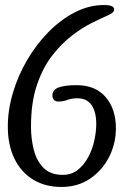

<svg xmlns="http://www.w3.org/2000/svg" viewBox="-20 -740 522 762"><path d="M224 2Q159 2 111 -27.5Q63 -57 37 -111Q11 -165 11 -237Q11 -304 31.5 -372.5Q52 -441 88.5 -503Q125 -565 173.5 -614Q222 -663 278 -691.5Q334 -720 392 -720Q433 -720 433 -703Q433 -696 428 -691Q423 -686 408 -679Q383 -668 344.5 -649Q306 -630 264.5 -598Q223 -566 186 -518Q149 -470 126 -401Q103 -332 103 -237Q103 -190 114 -146Q125 -102 152.5 -74Q180 -46 229 -46Q264 -46 289 -66Q314 -86 330.5 -117Q347 -148 354.5 -183Q362 -218 362 -248Q362 -297 343 -323.5Q324 -350 287 -350Q265 -350 247.5 -343.5Q230 -337 212 -337Q199 -337 193.5 -344.5Q188 -352 188 -361Q188 -384 213 -393Q238 -402 284 -402Q359 -402 399.5 -354.5Q440 -307 440 -231Q440 -170 413 -117Q386 -64 337.5 -31Q289 2 224 2Z"/></svg>

Font: Solitreo
Style: Regular
Weight: 400
Designer: Nathan Gross, Bryan Kirschen, Binghamton University
Foundry: Eli Heuer
Version: Version 1.100; ttfautohint (v1.8.4.7-5d5b)